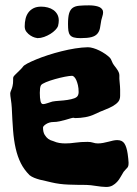

<svg xmlns="http://www.w3.org/2000/svg" viewBox="-20 -704 521 732"><path d="M466.8 -117.2Q467.8 -107.4 469 -99.1Q470.2 -90.8 470.2 -84Q470.2 -76.2 469.2 -72.3Q468.3 -68.4 466.1 -65.4Q463.9 -62.5 460.2 -59.1Q456.5 -55.7 451.2 -48.8Q445.3 -39.6 439.7 -29.3Q434.1 -19 426.5 -10.7Q418.9 -2.4 408.9 3.2Q398.9 8.8 384.8 8.8Q376 8.8 366 7.6Q356 6.3 345.9 4.9Q335.9 3.4 326.4 2.2Q316.9 1 309.1 1Q275.4 1 241 -0.2Q206.5 -1.5 175.8 -8.8Q165.5 -11.7 154.3 -13.9Q143.1 -16.1 131.8 -19Q120.6 -22 110.4 -26.1Q100.1 -30.3 92.8 -36.1Q71.8 -57.1 59.3 -82Q46.9 -106.9 39.8 -138.2Q32.7 -169.4 29.8 -207.5Q26.9 -245.6 24.9 -293Q23.9 -309.6 21.5 -324.7Q19 -339.8 19 -348.1Q19 -352.1 22.7 -360.4Q26.4 -368.7 27.8 -376Q30.3 -386.7 30 -397.2Q29.8 -407.7 30.8 -410.2Q32.2 -413.6 36.9 -418.2Q41.5 -422.9 47.1 -428.2Q52.7 -433.6 58.3 -439.2Q64 -444.8 67.9 -450.2Q71.3 -455.1 84.7 -462.2Q98.1 -469.2 118.2 -477.5Q138.2 -485.8 163.1 -493.9Q188 -502 214.1 -508.5Q240.2 -515.1 266.4 -519.3Q292.5 -523.4 314.9 -523.9Q324.2 -523.9 335.7 -520.5Q347.2 -517.1 358.6 -511.5Q370.1 -505.9 380.9 -498.5Q391.6 -491.2 398.9 -483.9Q402.8 -480 406.2 -470.9Q409.7 -461.9 414.1 -456.1Q424.8 -442.4 429 -435.5Q433.1 -428.7 434.3 -423.3Q435.5 -418 435.1 -411.6Q434.6 -405.3 436 -392.1Q437 -381.8 437.5 -375Q438 -368.2 438 -362.3Q438 -356.4 438 -351.1Q438 -345.7 438 -338.9Q438 -324.7 430.7 -315.9Q423.3 -307.1 410.6 -299.8Q397.9 -292.5 380.1 -285.6Q362.3 -278.8 341.8 -269Q324.7 -260.7 305.2 -257.3Q285.6 -253.9 269 -253.9Q266.6 -253.9 265.1 -253.9Q263.7 -253.9 261.2 -254.9Q257.8 -255.4 249.5 -252.9Q241.2 -250.5 230.5 -247.3Q219.7 -244.1 207.3 -241.5Q194.8 -238.8 183.1 -238.8Q175.3 -238.8 168.2 -236.6Q161.1 -234.4 155.8 -231Q150.4 -227.5 147.2 -224.1Q144 -220.7 144 -217.8Q144 -200.7 150.1 -190.4Q156.2 -180.2 163.6 -174.8Q172.4 -168.5 183.1 -166Q195.3 -160.6 206.5 -158.9Q217.8 -157.2 229 -157.2Q247.6 -157.2 267.8 -160.2Q288.1 -163.1 314 -163.1Q326.2 -163.1 334.7 -160.2Q343.3 -157.2 353 -157.2Q363.3 -157.2 373.5 -159.2Q383.8 -161.1 393.1 -163.6Q402.3 -166 410.9 -168Q419.4 -169.9 426.8 -169.9Q445.8 -169.9 454.3 -157Q462.9 -144 466.8 -117.2ZM277.8 -341.8Q278.8 -344.2 279.3 -347.2Q279.8 -350.1 279.8 -353Q279.8 -367.7 277.1 -379.2Q274.4 -390.6 270.8 -398.7Q267.1 -406.7 262.7 -410.9Q258.3 -415 254.9 -415Q245.6 -415 227.1 -411.4Q208.5 -407.7 189.5 -402.3Q170.4 -397 155 -390.6Q139.6 -384.3 136.2 -378.9Q133.8 -375 132.8 -367.4Q131.8 -359.9 131.8 -350.1Q131.8 -329.6 134.5 -318.4Q137.2 -307.1 144 -307.1Q148.4 -307.1 153.8 -308.6Q159.2 -310.1 164.3 -311.8Q169.4 -313.5 173.6 -314.9Q177.7 -316.4 180.2 -316.9Q190.9 -318.8 206.5 -319.8Q222.2 -320.8 237.1 -323Q252 -325.2 263.4 -329.3Q274.9 -333.5 277.8 -341.8ZM372.1 -663.6Q372.1 -662.1 372.6 -660.6Q373 -659.2 373 -656.7Q373 -649.9 370.4 -642.1Q367.7 -634.3 366.2 -627Q363.8 -609.4 361.1 -596.4Q358.4 -583.5 350.8 -575Q343.3 -566.4 328.6 -562.5Q314 -558.6 287.1 -558.6Q271 -558.6 261.5 -561.3Q252 -564 247.1 -570.3Q242.2 -576.7 240.7 -586.9Q239.3 -597.2 239.3 -612.8Q239.3 -638.7 243.4 -652.8Q247.6 -667 256.8 -673.8Q266.1 -680.7 281.5 -682.1Q296.9 -683.6 319.3 -683.6Q338.9 -683.6 353.3 -679.2Q367.7 -674.8 372.1 -663.6ZM201.2 -604.5Q198.7 -597.7 190.9 -589.6Q183.1 -581.5 172.1 -574.7Q161.1 -567.9 148.2 -563.2Q135.3 -558.6 123 -558.6Q120.6 -558.6 112.8 -560.8Q105 -563 96.4 -568.4Q87.9 -573.7 81.1 -582.3Q74.2 -590.8 74.2 -603.5Q74.2 -618.7 77.4 -632.3Q80.6 -646 88.1 -656.2Q95.7 -666.5 107.7 -672.6Q119.6 -678.7 137.2 -678.7Q149.9 -678.7 162.1 -675.5Q174.3 -672.4 183.6 -665.8Q192.9 -659.2 198.5 -649.2Q204.1 -639.2 204.1 -625.5Q204.1 -616.7 201.2 -604.5Z"/></svg>

Font: Freckle Face
Style: Regular
Weight: 400
Designer: Astigmatic (AOETI)
Foundry: Astigmatic (AOETI)
Version: Version 1.000